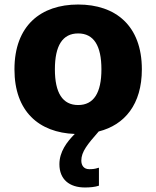

<svg xmlns="http://www.w3.org/2000/svg" viewBox="-20 -582 692 850"><path d="M608 -275C608 -469 491 -562 326 -562C161 -562 44 -469 44 -275C44 -88 153 5 311 11C276 46 243 90 243 145C243 212 287 248 356 248C378 248 401 246 418 240V161H415C401 166 389 167 375 167C351 167 340 150 340 129C340 90 367 57 417 0C532 -29 608 -120 608 -275ZM223 -275C223 -380 257 -434 326 -434C395 -434 429 -380 429 -275C429 -171 395 -117 326 -117C257 -117 223 -171 223 -275Z"/></svg>

Font: Kufam Arabic Latin Roman Bold
Style: Regular
Weight: 700
Designer: Wael Morcos & Artur Schmal
Version: Version 1.200;PS 001.200;hotconv 1.0.88;makeotf.lib2.5.64775